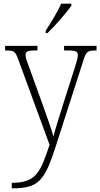

<svg xmlns="http://www.w3.org/2000/svg" viewBox="-20 -786 546 1046"><path d="M229 -619V-606H239C281 -646 346 -721 369 -756V-766H313C294 -721 258 -664 229 -619ZM44 210V240H47C193 240 224 198 287 1L431 -447C449 -506 456 -511 502 -511H506V-536H329V-511H354C397 -511 404 -503 404 -485C404 -471 397 -447 388 -419L314 -187C296 -128 281 -82 271 -42C261 -82 234 -154 211 -220L142 -411C126 -453 119 -473 119 -486C119 -504 128 -511 170 -511H184V-536H8V-511H10C59 -511 63 -507 81 -458L250 3C200 153 177 210 44 210Z"/></svg>

Font: Noto Serif Hebrew SemiCondensed ExtraLight
Style: Regular
Weight: 200
Width: 4
Designer: Monotype Design Team
Foundry: Monotype Imaging Inc.
Version: Version 2.004